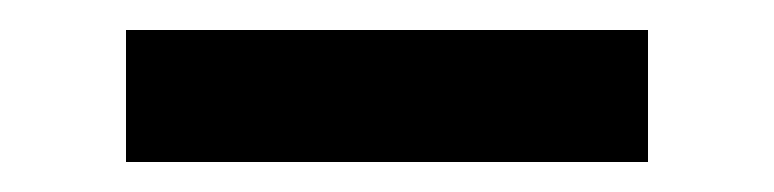

<svg xmlns="http://www.w3.org/2000/svg" viewBox="-20 -344 516 128"><path d="M64 -324H412V-236H64Z"/></svg>

Font: EncodeSans
Style: Medium
Weight: 500
Designer: Pablo Impallari, Andres Torresi
Foundry: Pablo Impallari, Andres Torresi
Version: Version 1.000; ttfautohint (v1.4.1)